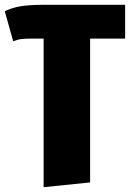

<svg xmlns="http://www.w3.org/2000/svg" viewBox="-30 -554 542 801"><path d="M492 -393H346V207L152 227V-393H107Q73 -393 58 -391Q43 -389 25 -382L-10 -507Q18 -521 53.5 -527.5Q89 -534 156 -534H492Z"/></svg>

Font: Fira Sans Condensed Black
Style: Regular
Weight: 900
Width: 3
Designer: Carrois Corporate & Edenspiekermann AG
Foundry: Carrois Corporate GbR & Edenspiekermann AG
Version: Version 4.203